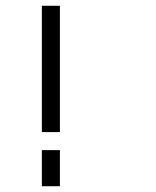

<svg xmlns="http://www.w3.org/2000/svg" viewBox="-20 -645 540 665"><path d="M187.5 -187.5H125V-625H187.5ZM125 -125H187.5V0H125Z"/></svg>

Font: 寒蝉点阵体 16px
Style: Regular
Weight: 400
Designer: Designed by Warren2060
Foundry: ChillType
Version: Version 1.000